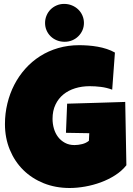

<svg xmlns="http://www.w3.org/2000/svg" viewBox="-20 -940 667 965"><path d="M615.2 -109.4Q592.3 -80.6 558.6 -59.1Q524.9 -37.6 486.3 -23.4Q447.8 -9.3 407.2 -2.2Q366.7 4.9 330.1 4.9Q259.3 4.9 199.7 -19Q140.1 -43 96.9 -85.7Q53.7 -128.4 29.3 -187.5Q4.9 -246.6 4.9 -316.4Q4.9 -369.6 17.1 -419.9Q29.3 -470.2 52 -514.2Q74.7 -558.1 107.4 -594.7Q140.1 -631.3 181.6 -657.7Q223.1 -684.1 272.7 -698.5Q322.3 -712.9 377.9 -712.9Q398.9 -712.9 422.9 -711.2Q446.8 -709.5 470.5 -705.3Q494.1 -701.2 516.6 -693.8Q539.1 -686.5 557.6 -675.8L543.9 -489.3Q516.6 -499.5 487.5 -503.2Q458.5 -506.8 430.7 -506.8Q391.6 -506.8 357.7 -496.3Q323.7 -485.8 298.6 -465.3Q273.4 -444.8 258.8 -414.1Q244.1 -383.3 244.1 -342.8Q244.1 -317.4 251 -293.7Q257.8 -270 271.7 -251.7Q285.6 -233.4 306.4 -222.2Q327.1 -210.9 354.5 -210.9Q373 -210.9 392.8 -215.8Q412.6 -220.7 426.8 -232.4L428.7 -270.5L311.5 -272.5L317.4 -418.9Q390.1 -421.4 462.9 -423.1Q535.6 -424.8 609.4 -427.7ZM401.9 -824.7Q401.9 -804.7 394.3 -787.6Q386.7 -770.5 373.5 -757.6Q360.4 -744.6 342.8 -737.3Q325.2 -730 305.2 -730Q283.7 -730 265.6 -737.3Q247.6 -744.6 234.4 -757.6Q221.2 -770.5 213.9 -787.6Q206.5 -804.7 206.5 -824.7Q206.5 -844.2 213.9 -861.8Q221.2 -879.4 234.1 -892.3Q247.1 -905.3 264.6 -912.8Q282.2 -920.4 302.2 -920.4Q323.2 -920.4 341.6 -912.8Q359.9 -905.3 373.3 -892.3Q386.7 -879.4 394.3 -861.8Q401.9 -844.2 401.9 -824.7Z"/></svg>

Font: Luckiest Guy RUS-BEL-UKR
Style: Regular
Weight: 400
Designer: Astigmatic (AOETI)
Foundry: Astigmatic (AOETI)
Version: Version 1.00 March 11, 2019, initial release